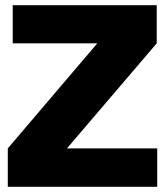

<svg xmlns="http://www.w3.org/2000/svg" viewBox="-20 -720 635 740"><path d="M10 0V-148L355 -553H29V-700H584V-553L238 -148H586V0Z"/></svg>

Font: Panamera Black
Style: Regular
Weight: 900
Designer: Bastien Sozeau
Foundry: NBR — Bastien Sozeau
Version: Version 3.002; ttfautohint (v1.8.4.7-5d5b);gftools[0.9.33]